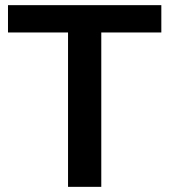

<svg xmlns="http://www.w3.org/2000/svg" viewBox="-20 -725 659 745"><path d="M244 0V-599H11V-705H606V-599H373V0Z"/></svg>

Font: Mulish ExtraLight
Style: Regular
Weight: 200
Designer: Vernon Adams
Foundry: Vernon Adams
Version: Version 3.603